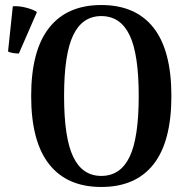

<svg xmlns="http://www.w3.org/2000/svg" viewBox="-20 -730 753 764"><path d="M383 14Q247 14 175.5 -76.5Q104 -167 104 -348Q104 -529 175.5 -619.5Q247 -710 383 -710Q520 -710 591 -619.5Q662 -529 662 -348Q662 -167 591 -76.5Q520 14 383 14ZM383 -30Q459 -30 495.5 -105.5Q532 -181 532 -348Q532 -515 495.5 -590.5Q459 -666 383 -666Q308 -666 271.5 -590.5Q235 -515 235 -348Q235 -181 271.5 -105.5Q308 -30 383 -30ZM55 -517Q45 -517 32 -519Q19 -521 12 -525L31 -705Q55 -707 84 -699.5Q113 -692 127 -682Z"/></svg>

Font: Arima Thin SemiBold
Style: Regular
Weight: 600
Version: Version 1.100